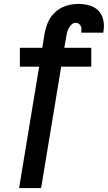

<svg xmlns="http://www.w3.org/2000/svg" viewBox="-20 -763 548 976"><path d="M77 193 179 -424H81V-520H195L206 -589Q210 -609 216 -629.5Q222 -650 233.5 -668.5Q245 -687 261.5 -702Q278 -717 298.5 -726.5Q319 -736 339.5 -739.5Q360 -743 380 -743Q409 -743 436 -735Q463 -727 481 -708Q499 -689 505 -661Q511 -633 506 -605L505 -597H393V-600Q394 -608 394 -616.5Q394 -625 390 -632Q386 -639 379.5 -643Q373 -647 364 -647Q353 -647 343.5 -638Q334 -629 328.5 -618Q323 -607 320.5 -596Q318 -585 316 -573L307 -520H444V-424H291L189 193Z"/></svg>

Font: Iosevka SS18
Style: Bold Italic
Weight: 700
Italic angle: -9°
Monospace: yes
Designer: Belleve Invis
Foundry: Belleve Invis
Version: Version 25.1.1; ttfautohint (v1.8.4)